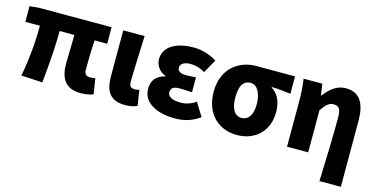

<svg xmlns="http://www.w3.org/2000/svg" viewBox="-76 -971 3064 1561"><g transform="rotate(15 1455.5 -190.5)"><path d="M602 14C647 14 686 5 708 -4L687 -135C671 -132 656 -130 646 -130C613 -130 595 -141 595 -181C595 -204 595 -333 602 -430H708V-569H105L19 -562V-430H142C142 -307 130 -152 101 0L280 10C295 -138 308 -296 308 -430H432C431 -338 427 -219 427 -187C427 -67 471 14 602 14Z M975 14C1025 14 1053 5 1078 -6L1057 -137C1046 -132 1031 -130 1022 -130C989 -130 973 -141 973 -179C973 -269 981 -439 986 -569H806V-185C806 -66 843 14 975 14Z M1393 14C1464 14 1530 1 1604 -52L1534 -164C1492 -132 1443 -122 1411 -122C1337 -122 1298 -143 1298 -181C1298 -219 1322 -232 1377 -232C1408 -232 1443 -229 1476 -227V-353C1450 -351 1419 -349 1395 -349C1347 -349 1321 -363 1321 -394C1321 -426 1354 -447 1405 -447C1447 -447 1491 -435 1528 -411L1593 -525C1536 -562 1463 -583 1395 -583C1265 -583 1147 -533 1147 -419C1147 -374 1175 -320 1233 -301V-296C1165 -279 1124 -239 1124 -163C1124 -45 1246 14 1393 14Z M1916 14C2070 14 2179 -87 2179 -249C2179 -333 2147 -400 2092 -432V-437C2151 -435 2190 -430 2252 -423V-569H1924C1781 -569 1645 -474 1645 -278C1645 -89 1766 14 1916 14ZM1918 -130C1861 -130 1827 -183 1827 -278C1827 -384 1862 -425 1918 -425C1977 -425 2010 -355 2010 -268C2010 -180 1976 -130 1918 -130Z M2664 202H2844V-352C2844 -494 2799 -583 2677 -583C2599 -583 2546 -534 2498 -473H2495L2482 -569H2324C2334 -506 2337 -437 2337 -392V0H2515V-354C2548 -405 2576 -431 2614 -431C2661 -431 2677 -409 2677 -330C2677 -203 2671 25 2664 202Z"/></g></svg>

Font: Source Han Sans HK Heavy
Style: Regular
Weight: 900
Designer: Ryoko NISHIZUKA 西塚涼子 (kana, bopomofo & ideographs); Paul D. Hunt (Latin, Greek & Cyrillic); Sandoll Communications 산돌커뮤니
Foundry: Adobe
Version: Version 2.000;hotconv 1.0.107;makeotfexe 2.5.65593